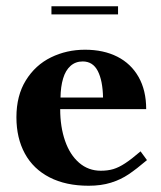

<svg xmlns="http://www.w3.org/2000/svg" viewBox="-20 -583 515 614"><path d="M32.5 -208Q32.5 -277.5 62.8 -326.2Q93 -375 143 -399.5Q193 -424 252 -424Q311 -424 355 -401.8Q399 -379.5 423.2 -336.8Q447.5 -294 447.5 -234H172.5Q172.5 -177.5 188 -132.8Q203.5 -88 233 -62.5Q262.5 -37 302.5 -37Q324.5 -37 342.2 -42.2Q360 -47.5 380.2 -60.8Q400.5 -74 429.5 -99L450 -71Q416.5 -42.5 391.2 -25.5Q366 -8.5 334.8 1.2Q303.5 11 263.5 11Q190.5 11 138.5 -15.8Q86.5 -42.5 59.5 -92Q32.5 -141.5 32.5 -208ZM244.5 -386.5Q221.5 -386.5 205.5 -372.2Q189.5 -358 181.8 -332Q174 -306 173.5 -271H309.5Q308.5 -325 292.8 -355.8Q277 -386.5 244.5 -386.5ZM144.5 -563H357.5V-537H144.5Z"/></svg>

Font: Didactic
Style: Regular
Weight: 400
Designer: Tyler Finck
Foundry: Etcetera Type Co
Version: Version 3.007;FEAKit 1.0